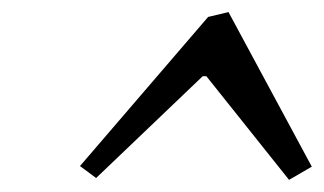

<svg xmlns="http://www.w3.org/2000/svg" viewBox="-20 -759 528 313"><path d="M352.5 -739.3 488.3 -487.3 451.2 -465.8 316.4 -634.8H310.5L136.7 -468.8L110.4 -488.3L319.3 -731.4Z"/></svg>

Font: Neuton
Style: Italic
Weight: 400
Italic angle: -9°
Designer: Brian M Zick
Version: Version 1.32